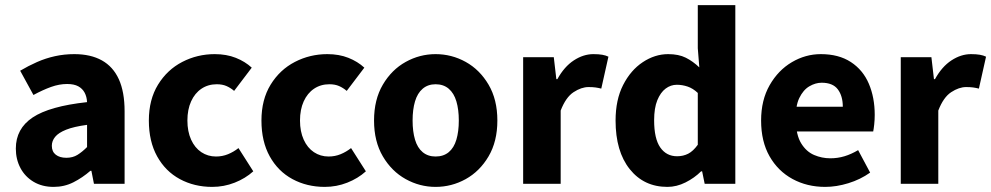

<svg xmlns="http://www.w3.org/2000/svg" viewBox="-20 -720 3882 752"><path d="M190 12Q145 12 111.5 -8Q78 -28 60 -62Q42 -96 42 -138Q42 -216 108 -260Q174 -304 321 -320Q320 -341 311.5 -357Q303 -373 286.5 -382Q270 -391 243 -391Q212 -391 180 -379.5Q148 -368 111 -348L59 -443Q91 -462 125 -477Q159 -492 195.5 -500Q232 -508 271 -508Q335 -508 379 -483.5Q423 -459 445.5 -409.5Q468 -360 468 -284V0H348L338 -51H334Q303 -24 267.5 -6Q232 12 190 12ZM240 -102Q265 -102 283.5 -113.5Q302 -125 321 -144V-231Q269 -224 239 -212Q209 -200 196 -184Q183 -168 183 -149Q183 -126 198.5 -114Q214 -102 240 -102Z M811 12Q741 12 684.5 -18.5Q628 -49 595.5 -107.5Q563 -166 563 -248Q563 -330 599 -388.5Q635 -447 694 -477.5Q753 -508 821 -508Q867 -508 903.5 -493.5Q940 -479 966 -455L897 -364Q883 -376 867 -383Q851 -390 829 -390Q795 -390 769 -372.5Q743 -355 728.5 -323Q714 -291 714 -248Q714 -205 728.5 -173Q743 -141 768.5 -124Q794 -107 826 -107Q851 -107 873 -116Q895 -125 914 -140L972 -49Q941 -21 899 -4.5Q857 12 811 12Z M1252 12Q1182 12 1125.5 -18.5Q1069 -49 1036.5 -107.5Q1004 -166 1004 -248Q1004 -330 1040 -388.5Q1076 -447 1135 -477.5Q1194 -508 1262 -508Q1308 -508 1344.5 -493.5Q1381 -479 1407 -455L1338 -364Q1324 -376 1308 -383Q1292 -390 1270 -390Q1236 -390 1210 -372.5Q1184 -355 1169.5 -323Q1155 -291 1155 -248Q1155 -205 1169.5 -173Q1184 -141 1209.5 -124Q1235 -107 1267 -107Q1292 -107 1314 -116Q1336 -125 1355 -140L1413 -49Q1382 -21 1340 -4.5Q1298 12 1252 12Z M1686 12Q1624 12 1569 -18.5Q1514 -49 1479.5 -107.5Q1445 -166 1445 -248Q1445 -330 1479.5 -388.5Q1514 -447 1569 -477.5Q1624 -508 1686 -508Q1749 -508 1804 -477.5Q1859 -447 1893.5 -388.5Q1928 -330 1928 -248Q1928 -166 1893.5 -107.5Q1859 -49 1804 -18.5Q1749 12 1686 12ZM1686 -107Q1717 -107 1737.5 -124Q1758 -141 1767.5 -173Q1777 -205 1777 -248Q1777 -291 1767.5 -323Q1758 -355 1737.5 -372.5Q1717 -390 1686 -390Q1656 -390 1635.5 -372.5Q1615 -355 1605.5 -323Q1596 -291 1596 -248Q1596 -205 1605.5 -173Q1615 -141 1635.5 -124Q1656 -107 1686 -107Z M2029 0V-496H2149L2159 -410H2163Q2190 -459 2227.5 -483.5Q2265 -508 2304 -508Q2325 -508 2339 -505.5Q2353 -503 2363 -498L2335 -373Q2323 -376 2312 -377.5Q2301 -379 2285 -379Q2257 -379 2226.5 -359Q2196 -339 2176 -287V0Z M2594 12Q2502 12 2446.5 -57.5Q2391 -127 2391 -248Q2391 -329 2420.5 -387Q2450 -445 2497.5 -476.5Q2545 -508 2597 -508Q2638 -508 2666 -494Q2694 -480 2719 -456L2713 -531V-700H2860V0H2740L2730 -49H2726Q2700 -23 2665 -5.5Q2630 12 2594 12ZM2632 -108Q2656 -108 2675.5 -118Q2695 -128 2713 -153V-356Q2694 -374 2673 -381Q2652 -388 2631 -388Q2607 -388 2587 -373Q2567 -358 2554.5 -327.5Q2542 -297 2542 -249Q2542 -177 2566 -142.5Q2590 -108 2632 -108Z M3212 12Q3141 12 3084 -19Q3027 -50 2994 -108Q2961 -166 2961 -248Q2961 -328 2994.5 -386.5Q3028 -445 3081.5 -476.5Q3135 -508 3195 -508Q3265 -508 3312.5 -477Q3360 -446 3383 -392Q3406 -338 3406 -270Q3406 -251 3404 -232.5Q3402 -214 3400 -205H3076L3074 -302H3281Q3281 -344 3261.5 -370Q3242 -396 3198 -396Q3174 -396 3150 -382Q3126 -368 3110.5 -336Q3095 -304 3097 -248Q3098 -191 3118 -158.5Q3138 -126 3168.5 -113Q3199 -100 3232 -100Q3261 -100 3287.5 -108Q3314 -116 3341 -132L3388 -44Q3350 -17 3303 -2.5Q3256 12 3212 12Z M3508 0V-496H3628L3638 -410H3642Q3669 -459 3706.5 -483.5Q3744 -508 3783 -508Q3804 -508 3818 -505.5Q3832 -503 3842 -498L3814 -373Q3802 -376 3791 -377.5Q3780 -379 3764 -379Q3736 -379 3705.5 -359Q3675 -339 3655 -287V0Z"/></svg>

Font: Mada
Style: Bold
Weight: 700
Designer: Khaled Hosny
Version: Version 1.5